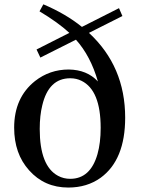

<svg xmlns="http://www.w3.org/2000/svg" viewBox="-20 -845 644 880"><path d="M301.8 -25.4Q394.5 -25.4 426.8 -138.7Q441.4 -190.4 441.4 -258.8Q441.4 -431.6 353.5 -474.6Q330.1 -486.3 301.8 -486.3Q203.1 -486.3 173.8 -362.3Q162.1 -315.4 162.1 -253.9Q162.1 -84 246.1 -39.1Q271.5 -25.4 301.8 -25.4ZM541 -771.5 387.7 -694.3Q553.7 -541 553.7 -305.7Q553.7 -112.3 441.4 -30.3Q378.9 14.6 293 14.6Q183.6 14.6 113.3 -64.5Q44.9 -140.6 44.9 -259.8Q44.9 -397.5 140.6 -473.6Q208 -526.4 294.9 -526.4Q378.9 -525.4 428.7 -471.7Q395.5 -587.9 328.1 -663.1L165 -581.1L147.5 -618.2L297.9 -694.3Q246.1 -742.2 161.1 -793L178.7 -825.2Q282.2 -781.2 355.5 -721.7L525.4 -807.6Z"/></svg>

Font: GenYoMin JP SemiBold
Style: Regular
Weight: 600
Version: Version 1.001;PS 1;hotconv 16.6.51;makeotf.lib2.5.65220 DEVE